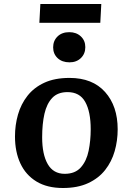

<svg xmlns="http://www.w3.org/2000/svg" viewBox="-20 -926 663 961"><path d="M295 15Q216 15 162.5 -17.5Q109 -50 82 -108Q55 -166 55 -243Q55 -300 70 -352.5Q85 -405 117.5 -446.5Q150 -488 202 -512Q254 -536 328 -536Q443 -536 506 -465.5Q569 -395 569 -279Q569 -222 554 -169.5Q539 -117 506.5 -75.5Q474 -34 421.5 -9.5Q369 15 295 15ZM304 -56Q356 -56 384.5 -88Q413 -120 423.5 -171Q434 -222 434 -279Q434 -367 406.5 -416Q379 -465 318 -465Q269 -465 241.5 -436Q214 -407 202.5 -356.5Q191 -306 191 -239Q191 -153 219 -104.5Q247 -56 304 -56ZM246 -689Q246 -722 268 -743.5Q290 -765 327 -765Q362 -765 384.5 -744Q407 -723 407 -690Q407 -657 385 -635.5Q363 -614 328 -614Q291 -614 268.5 -635Q246 -656 246 -689ZM182 -906H487L482 -812H177Z"/></svg>

Font: Literata 7pt SemiBold
Style: Italic
Weight: 600
Italic angle: -2°
Designer: Latin by Veronika Burian and Jose Scaglione. Greek by Irene Vlachou. Cyrillic by Vera Evstafieva
Foundry: TypeTogether
Version: Version 3.002